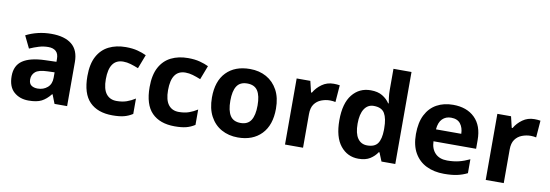

<svg xmlns="http://www.w3.org/2000/svg" viewBox="-57 -1156 4477 1562"><g transform="rotate(10 2181.5 -375.0)"><path d="M302 -557Q412 -557 470.5 -509.5Q529 -462 529 -364V0H425L396 -74H392Q357 -30 318 -10Q279 10 211 10Q138 10 90 -32.5Q42 -75 42 -163Q42 -250 103 -291.5Q164 -333 286 -337L381 -340V-364Q381 -407 358.5 -427Q336 -447 296 -447Q256 -447 218 -435.5Q180 -424 142 -407L93 -508Q137 -531 190.5 -544Q244 -557 302 -557ZM323 -251Q251 -249 223 -225Q195 -201 195 -162Q195 -128 215 -113.5Q235 -99 267 -99Q315 -99 348 -127.5Q381 -156 381 -208V-253Z M904 10Q782 10 715.5 -57.5Q649 -125 649 -270Q649 -370 683 -433Q717 -496 777.5 -526Q838 -556 917 -556Q973 -556 1014.5 -545Q1056 -534 1087 -519L1043 -404Q1008 -418 977.5 -427Q947 -436 917 -436Q801 -436 801 -271Q801 -189 831.5 -150Q862 -111 917 -111Q964 -111 1000 -123.5Q1036 -136 1070 -158V-31Q1036 -9 998.5 0.5Q961 10 904 10Z M1418 10Q1296 10 1229.5 -57.5Q1163 -125 1163 -270Q1163 -370 1197 -433Q1231 -496 1291.5 -526Q1352 -556 1431 -556Q1487 -556 1528.5 -545Q1570 -534 1601 -519L1557 -404Q1522 -418 1491.5 -427Q1461 -436 1431 -436Q1315 -436 1315 -271Q1315 -189 1345.5 -150Q1376 -111 1431 -111Q1478 -111 1514 -123.5Q1550 -136 1584 -158V-31Q1550 -9 1512.5 0.5Q1475 10 1418 10Z M2206 -274Q2206 -138 2134.5 -64Q2063 10 1940 10Q1864 10 1804.5 -23Q1745 -56 1711 -119.5Q1677 -183 1677 -274Q1677 -410 1748 -483Q1819 -556 1943 -556Q2020 -556 2079 -523Q2138 -490 2172 -427.5Q2206 -365 2206 -274ZM1829 -274Q1829 -193 1855.5 -151.5Q1882 -110 1942 -110Q2001 -110 2027.5 -151.5Q2054 -193 2054 -274Q2054 -355 2027.5 -395.5Q2001 -436 1941 -436Q1882 -436 1855.5 -395.5Q1829 -355 1829 -274Z M2634 -556Q2645 -556 2660 -555Q2675 -554 2684 -552L2673 -412Q2666 -414 2652.5 -415.5Q2639 -417 2629 -417Q2591 -417 2556 -403.5Q2521 -390 2499.5 -360Q2478 -330 2478 -278V0H2329V-546H2442L2464 -454H2471Q2495 -496 2537 -526Q2579 -556 2634 -556Z M2936 10Q2845 10 2787.5 -61.5Q2730 -133 2730 -272Q2730 -412 2788 -484Q2846 -556 2940 -556Q2999 -556 3037 -533Q3075 -510 3097 -476H3102Q3099 -492 3095 -522.5Q3091 -553 3091 -585V-760H3240V0H3126L3097 -71H3091Q3069 -37 3032 -13.5Q2995 10 2936 10ZM2988 -109Q3050 -109 3075 -145.5Q3100 -182 3101 -255V-271Q3101 -351 3076.5 -393Q3052 -435 2986 -435Q2937 -435 2909 -392.5Q2881 -350 2881 -270Q2881 -190 2909 -149.5Q2937 -109 2988 -109Z M3621 -556Q3734 -556 3800 -491.5Q3866 -427 3866 -308V-236H3514Q3516 -173 3551.5 -137Q3587 -101 3650 -101Q3703 -101 3746 -111.5Q3789 -122 3835 -144V-29Q3795 -9 3750.5 0.5Q3706 10 3643 10Q3561 10 3498 -20.5Q3435 -51 3399 -113Q3363 -175 3363 -269Q3363 -365 3395.5 -428.5Q3428 -492 3486 -524Q3544 -556 3621 -556ZM3622 -450Q3579 -450 3550.5 -422Q3522 -394 3517 -335H3726Q3725 -385 3700 -417.5Q3675 -450 3622 -450Z M4292 -556Q4303 -556 4318 -555Q4333 -554 4342 -552L4331 -412Q4324 -414 4310.5 -415.5Q4297 -417 4287 -417Q4249 -417 4214 -403.5Q4179 -390 4157.5 -360Q4136 -330 4136 -278V0H3987V-546H4100L4122 -454H4129Q4153 -496 4195 -526Q4237 -556 4292 -556Z"/></g></svg>

Font: Noto Sans Telugu
Style: Bold
Weight: 700
Designer: Jelle Bosma - Monotype Design Team
Foundry: Monotype Imaging Inc.
Version: Version 2.005; ttfautohint (v1.8.4.7-5d5b)